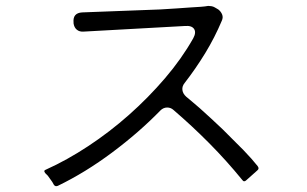

<svg xmlns="http://www.w3.org/2000/svg" viewBox="-20 -677 1040 650"><path d="M162 -52 157 -61 142 -82 133 -91Q126 -100 136 -103Q207 -135 279 -182.5Q351 -230 416.5 -288Q482 -346 538.5 -412Q595 -478 634 -547Q645 -567 637 -579Q629 -591 606 -589L263 -570Q249 -569 240 -576.5Q231 -584 229 -598V-601Q226 -633 258 -635L522 -645Q551 -647 578 -648.5Q605 -650 628 -652Q646 -653 660 -654Q674 -655 685 -657Q690 -657 696 -656Q702 -655 707 -652L719 -645Q728 -638 732 -628Q736 -618 731 -607Q707 -550 675 -497.5Q643 -445 605 -396Q596 -385 597.5 -372.5Q599 -360 610 -350Q621 -341 632 -331.5Q643 -322 656 -311Q675 -294 694 -276.5Q713 -259 733 -240Q752 -221 769.5 -203.5Q787 -186 804 -169Q833 -139 852 -115Q859 -106 851 -100L814 -67Q806 -59 800 -68Q747 -133 688.5 -192Q630 -251 567 -305Q558 -313 546 -313Q533 -313 523 -303Q451 -229 360 -161Q269 -93 176 -48Q167 -44 162 -52Z"/></svg>

Font: Higure Gothic
Style: Regular
Weight: 400
Designer: Yoshimichi Ohira
Foundry: Positype
Version: Version 1.000